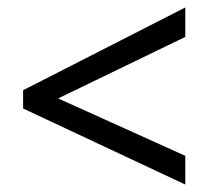

<svg xmlns="http://www.w3.org/2000/svg" viewBox="-20 -684 560 515"><path d="M477 -189 42 -393V-442L477 -664V-585L136 -420L477 -266Z"/></svg>

Font: Noto Sans Telugu UI SemiCondensed
Style: Regular
Weight: 400
Width: 4
Designer: Jelle Bosma - Monotype Design Team
Foundry: Monotype Imaging Inc.
Version: Version 2.005; ttfautohint (v1.8.4.7-5d5b)